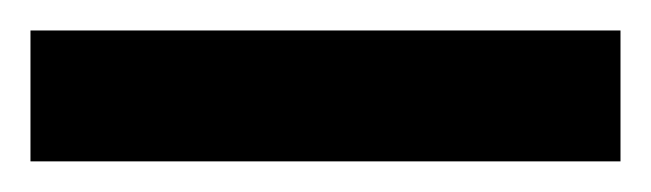

<svg xmlns="http://www.w3.org/2000/svg" viewBox="-21 -20 427 126"><path d="M-1 85.9V0H386.2V85.9Z"/></svg>

Font: Lumene Sans Expanded Medium
Style: Regular
Weight: 500
Width: 7
Designer: Deni Anggara
Version: Version 1.003;Glyphs 3.1.2 (3151)